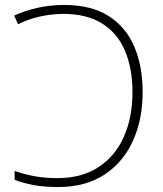

<svg xmlns="http://www.w3.org/2000/svg" viewBox="-20 -744 658 774"><path d="M214 10Q157 10 115 2Q73 -6 39 -19V-55Q76 -42 117.5 -34Q159 -26 212 -26Q310 -26 377.5 -70.5Q445 -115 479.5 -193Q514 -271 514 -372Q514 -468 484 -539Q454 -610 392 -649Q330 -688 235 -688Q190 -688 141.5 -677.5Q93 -667 53 -646L37 -681Q77 -700 129 -712Q181 -724 239 -724Q347 -724 417 -680Q487 -636 521 -557Q555 -478 555 -372Q555 -263 516 -176.5Q477 -90 401 -40Q325 10 214 10Z"/></svg>

Font: Noto Sans ExtraLight
Style: Regular
Weight: 200
Designer: Monotype Design Team
Foundry: Monotype Imaging Inc.
Version: Version 2.007